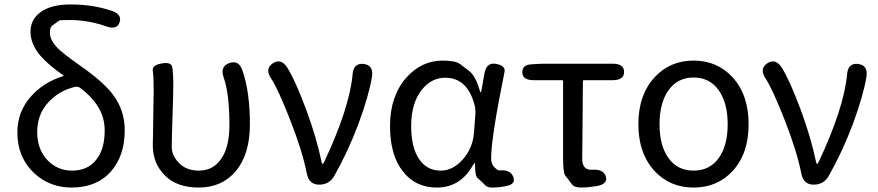

<svg xmlns="http://www.w3.org/2000/svg" viewBox="-20 -829 3940 862"><path d="M301 13Q203 13 133 -52Q58 -123 58 -234Q58 -328 119 -396Q174 -459 263 -487Q268 -488 264 -491Q196 -539 163 -577Q117 -630 117 -687Q117 -740 160 -773Q208 -809 296 -809Q397 -809 480 -781Q529 -765 517 -729Q505 -693 456 -711Q376 -739 294 -739Q249 -739 246 -737Q225 -722 214.5 -714Q204 -706 204 -682Q204 -648 241 -611Q264 -588 332 -540L367 -515Q451 -453 488 -403Q540 -333 540 -245Q540 -128 476.5 -57.5Q413 13 301 13ZM303 -63Q375 -63 413 -113Q450 -160 450 -244Q450 -306 415 -358Q388 -398 342 -433Q331 -442 317 -439Q244 -422 195.5 -368Q147 -314 147 -236Q147 -158 194 -109Q239 -63 303 -63Z M872 13Q774 13 720 -41.5Q666 -96 666 -176Q666 -202 667 -228L669 -368Q670 -394 670 -420Q670 -486 666 -511Q662 -536 705 -544Q748 -552 753 -528.5Q758 -505 758 -443Q758 -416 757 -389L752 -222Q751 -196 751 -170Q751 -128 788 -93Q820 -63 873 -63Q935 -63 971 -113Q1010 -166 1010 -268Q1010 -408 984 -482Q967 -531 1010 -546Q1053 -561 1069 -511Q1102 -415 1102 -271Q1102 -136 1038 -60Q976 13 872 13Z M1413 0Q1368 0 1358 -48Q1338 -150 1283 -290Q1228 -430 1197 -477Q1168 -520 1205 -545Q1242 -569 1270 -525Q1304 -472 1355 -336Q1402 -208 1424 -101Q1426 -93 1428.5 -93Q1431 -93 1436 -103Q1549 -344 1563 -495Q1567 -547 1613 -542Q1658 -536 1650 -484Q1637 -403 1589 -272Q1541 -145 1480 -38Q1458 0 1413 0Z M1941 13Q1846 13 1790 -58Q1731 -131 1731 -263.5Q1731 -396 1803 -479Q1871 -557 1969 -557Q2025 -557 2046 -541Q2067 -525 2088 -509Q2115 -487 2134 -423Q2137 -414 2138.5 -414Q2140 -414 2141 -421L2155 -499Q2164 -551 2208 -542Q2251 -534 2245 -506Q2185 -210 2185 -119Q2185 -92 2200 -77.5Q2215 -63 2224 -64Q2271 -68 2284 -36Q2297 -4 2258 5L2249 7Q2220 13 2190 13Q2169 13 2160 4Q2142 -14 2123 -31Q2112 -42 2113 -92Q2113 -97 2111 -97Q2109 -97 2103 -87Q2047 13 1941 13ZM1959 -63Q2013 -63 2057.5 -113Q2102 -163 2108 -232L2114 -313Q2116 -335 2111 -356Q2079 -480 1979 -480Q1916 -480 1873 -425Q1826 -365 1826 -263Q1826 -168 1861 -115.5Q1896 -63 1959 -63Z M2647 8Q2619 13 2590 13Q2559 13 2548 -1Q2533 -22 2517 -42Q2508 -54 2508 -122V-464Q2508 -469 2503 -469H2377Q2326 -469 2325 -503Q2324 -538 2364 -540L2377 -541Q2404 -543 2431 -543H2730Q2782 -543 2782 -506Q2782 -469 2730 -469H2602Q2597 -469 2597 -464L2594 -116Q2594 -63 2641 -67Q2690 -70 2700 -36Q2710 -2 2656 7Z M2919 -61Q2846 -140 2846 -271.5Q2846 -403 2919 -482Q2988 -557 3094 -557Q3200 -557 3269 -482Q3341 -403 3341 -271Q3341 -139 3269 -61Q3200 13 3094 13Q2988 13 2919 -61ZM2981.5 -119Q3022 -63 3094 -63Q3166 -63 3206.5 -119Q3247 -175 3247 -271Q3247 -367 3206.5 -424Q3166 -481 3094 -481Q3022 -481 2981.5 -424Q2941 -367 2941 -271Q2941 -175 2981.5 -119Z M3633 0Q3588 0 3578 -48Q3558 -150 3503 -290Q3448 -430 3417 -477Q3388 -520 3425 -545Q3462 -569 3490 -525Q3524 -472 3575 -336Q3622 -208 3644 -101Q3646 -93 3648.5 -93Q3651 -93 3656 -103Q3769 -344 3783 -495Q3787 -547 3833 -542Q3878 -536 3870 -484Q3857 -403 3809 -272Q3761 -145 3700 -38Q3678 0 3633 0Z"/></svg>

Font: Resource Han Rounded CN
Style: Regular
Weight: 400
Designer: Cyano Hao (round all glyphs); Ryoko NISHIZUKA  (kana, bopomofo & ideographs); Paul D. Hunt (Latin, Greek & Cyrillic); Sa
Foundry: Cyano Hao
Version: 0.990